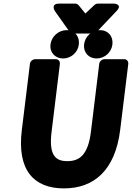

<svg xmlns="http://www.w3.org/2000/svg" viewBox="-20 -1007 731 1064"><path d="M101 -287C73 -62 169 37 334 37C500 37 618 -62 646 -287L691 -654C692 -665 684 -679 669 -679H558C547 -679 532 -669 530 -654L484 -278C468 -144 417 -114 353 -114C290 -114 249 -143 266 -278L312 -654C313 -665 305 -679 290 -679H174C163 -679 148 -669 146 -654ZM330 -683C374 -683 412 -717 417 -761C422 -805 394 -840 349 -840C305 -840 265 -805 260 -761C254 -716 286 -683 330 -683ZM515 -683C560 -683 598 -717 603 -761C608 -805 580 -840 534 -840C489 -840 451 -805 446 -761C441 -717 471 -683 515 -683ZM522 -987C516 -987 508 -984 503 -979L453 -932L415 -979C411 -983 405 -987 398 -987H308C258 -987 284 -946 284 -946L366 -830C370 -824 377 -821 384 -821H496C503 -821 511 -824 516 -830L626 -946C662 -984 612 -987 612 -987Z"/></svg>

Font: Falling Sky
Style: BlkObl
Weight: 900
Designer: Paul D. Hunt
Foundry: Adobe Systems Incorporated
Version: Version 1.02